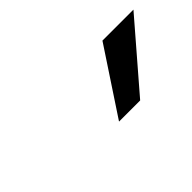

<svg xmlns="http://www.w3.org/2000/svg" viewBox="-24 -941 565 565"><g transform="rotate(-45 258.0 -658.5)"><path d="M253 -557 387 -760H516L341 -557Z"/></g></svg>

Font: Nunito Sans 10pt
Style: Bold Italic
Weight: 700
Italic angle: -9°
Designer: Vernon Adams
Foundry: Vernon Adams
Version: Version 3.101;gftools[0.9.27]